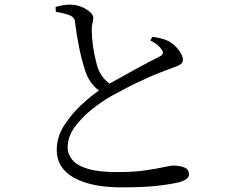

<svg xmlns="http://www.w3.org/2000/svg" viewBox="-20 -782 1040 829"><path d="M629 -607 638 -623Q680 -618 709 -604Q736 -588 753 -564Q770 -540 770 -524Q770 -509 753 -500.5Q736 -492 706 -482Q589 -439 462 -368Q421 -345 377.5 -310.5Q334 -276 303 -234Q272 -192 272 -145Q272 -116 292.5 -91.5Q313 -67 359.5 -53Q406 -39 484 -39Q555 -39 604.5 -46Q654 -53 685 -60Q716 -67 730 -67Q756 -67 776 -59Q796 -51 796 -28Q796 -9 760 3Q733 11 670 19Q607 27 505 27Q374 27 299.5 -14.5Q225 -56 225 -134Q225 -191 257 -240.5Q289 -290 330.5 -328.5Q372 -367 407 -391Q364 -425 348 -476Q319 -565 304 -685Q304 -708 276 -718Q248 -727 221 -731L220 -752Q254 -762 284 -762Q318 -762 349 -744Q380 -726 383 -707Q383 -694 379.5 -683Q376 -672 376 -655Q377 -581 398 -503Q411 -452 453 -421Q588 -497 667 -537Q691 -547 680 -565Q664 -591 629 -607Z"/></svg>

Font: Han-Nom Khai
Style: Regular
Weight: 400
Version: Version 1.200;June 22, 2023;FontCreator 14.0.0.2814 64-bit